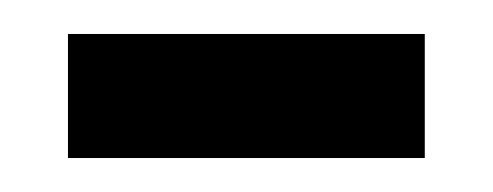

<svg xmlns="http://www.w3.org/2000/svg" viewBox="-20 -820 290 113"><path d="M20 -727V-800H230V-727Z"/></svg>

Font: Karantina
Style: Regular
Weight: 400
Designer: Rony Koch
Foundry: Rony Koch
Version: Version 1.000; ttfautohint (v1.8.3)